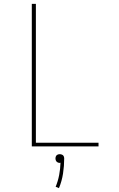

<svg xmlns="http://www.w3.org/2000/svg" viewBox="-20 -755 616 990"><path d="M144 0H488V-19H165V-735H144ZM284 215Q299 179 305 140Q311 101 311 62Q311 56 308.5 50.5Q306 45 300 42.5Q294 40 288 40Q282 40 276.5 42.5Q271 45 268.5 50.5Q266 56 266 62Q266 68 268.5 73.5Q271 79 276.5 82Q282 85 288 85Q290 85 292 84Q291 116 285 147.5Q279 179 267 208Z"/></svg>

Font: Iosevka Sparkle Thin
Style: Regular
Weight: 100
Designer: Belleve Invis
Foundry: Belleve Invis
Version: Version 4.5.0; ttfautohint (v1.8.3)